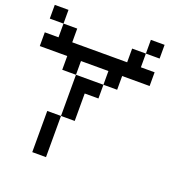

<svg xmlns="http://www.w3.org/2000/svg" viewBox="-136 -890 965 1011"><g transform="rotate(20 346.0 -384.5)"><path d="M0 -692.3V-769.2H76.9V-692.3ZM153.8 0V-230.8H230.8V-461.5H153.8V-538.5H0V-615.4H76.9V-692.3H153.8V-615.4H384.6H461.5V-692.3H538.5V-769.2H615.4V-692.3H538.5V-615.4H615.4V-538.5H461.5V-461.5H384.6V-538.5H230.8V-461.5H384.6V-384.6H307.7V-230.8H230.8V0Z"/></g></svg>

Font: Mintsoda - Lime Green 13x16
Style: Regular
Weight: 400
Designer: Mintsoda-15
Version: Version 1.0